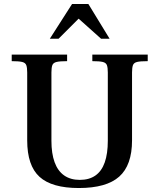

<svg xmlns="http://www.w3.org/2000/svg" viewBox="-20 -935 798 967"><path d="M377 12Q241 12 179 -44.5Q117 -101 117 -228V-570Q117 -594 112.5 -606.5Q108 -619 91.5 -623Q75 -627 39 -627V-660H318V-627Q282 -627 265 -623Q248 -619 243.5 -606.5Q239 -594 239 -570V-226Q239 -162 255 -118Q271 -74 303 -51.5Q335 -29 382 -29Q429 -29 460.5 -51Q492 -73 507.5 -117Q523 -161 523 -226V-570Q523 -594 518.5 -606.5Q514 -619 497.5 -623Q481 -627 445 -627V-660H724V-627Q687 -627 670.5 -623Q654 -619 649.5 -606.5Q645 -594 645 -570V-228Q645 -103 580.5 -45.5Q516 12 377 12ZM231 -740 343 -915H425L532 -740H489L376 -841L275 -740Z"/></svg>

Font: Frank Ruhl Libre Medium
Style: Regular
Weight: 500
Designer: Yanek Iontef
Foundry: Fontef
Version: Version 6.004